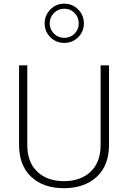

<svg xmlns="http://www.w3.org/2000/svg" viewBox="-20 -1011 691 1037"><path d="M523.4 -658.2H568.8V-228.5Q568.8 -117.7 502.7 -56.2Q436.5 5.4 325.2 5.4Q213.9 5.4 148.4 -56.2Q83 -117.7 83 -228.5V-658.2H127.4V-228Q127.4 -134.8 181.4 -83.7Q235.4 -32.7 325.2 -32.7Q415.5 -32.7 469.5 -83.7Q523.4 -134.8 523.4 -228ZM327.1 -991.2Q371.1 -991.2 402.1 -960Q433.1 -928.7 433.1 -884.8Q433.1 -840.3 402.1 -809.8Q371.1 -779.3 327.1 -779.3Q283.2 -779.3 252.2 -809.8Q221.2 -840.3 221.2 -884.8Q221.2 -928.7 252.2 -960Q283.2 -991.2 327.1 -991.2ZM327.1 -963.9Q294.4 -963.9 271.5 -940.9Q248.5 -918 248.5 -884.8Q248.5 -852.1 271.5 -829.3Q294.4 -806.6 327.1 -806.6Q360.4 -806.6 382.8 -829.3Q405.3 -852.1 405.3 -884.8Q405.3 -918 382.8 -940.9Q360.4 -963.9 327.1 -963.9Z"/></svg>

Font: Estedad-FD ExtraLight
Style: Regular
Weight: 200
Designer: Amin Abedi
Version: Version 7.3